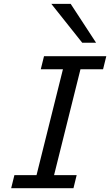

<svg xmlns="http://www.w3.org/2000/svg" viewBox="-20 -996 582 1016"><path d="M542.5 -698.7 525.4 -629.4H405.8L266.1 -69.3H385.7L368.7 0H39.1L56.2 -69.3H173.3L313 -629.4H195.8L212.9 -698.7ZM354 -975.6 488.3 -770H415L251.5 -975.6Z"/></svg>

Font: Andika New Basic
Style: Italic
Weight: 400
Italic angle: -14°
Designer: Victor Gaultney, Annie Olsen, Julie Remington, Don Collingsworth, Eric Hays
Foundry: SIL International
Version: Version 5.500